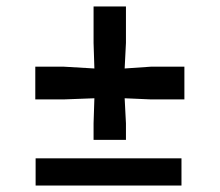

<svg xmlns="http://www.w3.org/2000/svg" viewBox="-20 -573 678 593"><path d="M269 -141V-192L271.5 -269.5L178 -266H89V-367H178L271.5 -361.5L269 -440.5V-553H369V-440.5L365 -361.5L445.5 -367H549.5V-266H445.5L365 -269.5L369 -192V-141ZM90 0V-84H540.5V0Z"/></svg>

Font: Merriweather 28pt Black
Style: Regular
Weight: 900
Version: Version 2.100